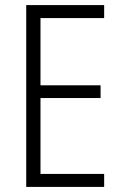

<svg xmlns="http://www.w3.org/2000/svg" viewBox="-20 -734 480 754"><path d="M389 0V-51H139V-349H375V-399H139V-663H389V-714H83V0Z"/></svg>

Font: Noto Sans Devanagari Condensed Light
Style: Regular
Weight: 300
Width: 3
Designer: Jelle Bosma - Monotype Design Team
Foundry: Monotype Imaging Inc.
Version: Version 2.004